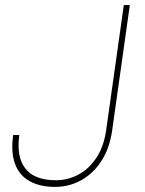

<svg xmlns="http://www.w3.org/2000/svg" viewBox="-20 -731 575 761"><path d="M470.7 -710.9H494.6L424.8 -215.8Q414.6 -143.1 381.6 -92.5Q348.6 -42 300.8 -16.1Q252.9 9.8 198.2 9.8Q138.7 9.8 97.9 -12.7Q57.1 -35.2 39.8 -80.8Q22.5 -126.5 32.2 -195.8H56.6Q44.4 -109.4 80.6 -63Q116.7 -16.6 202.1 -16.6Q249 -16.6 291 -39.1Q333 -61.5 362.3 -106Q391.6 -150.4 400.9 -215.8Z"/></svg>

Font: Robert Sans Thin
Style: Italic
Weight: 100
Italic angle: -8°
Designer: Christian Robertson (extended by Adam Twardoch)
Foundry: Google
Version: Version 12.135;April 2, 2019;FontCreator 11.5.0.2425 64-bit;